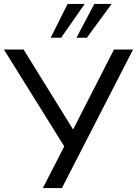

<svg xmlns="http://www.w3.org/2000/svg" viewBox="-24 -957 697 977"><path d="M194 0 303 -212 -4 -705H96L348 -298L556 -705H653L291 0ZM234 -765 320 -937H407L287 -765ZM365 -765 456 -937H544L418 -765Z"/></svg>

Font: Nunito Sans Medium
Style: Regular
Weight: 500
Designer: Vernon Adams
Foundry: Vernon Adams
Version: Version 3.101; ttfautohint (v1.8.4.7-5d5b);gftools[0.9.27]